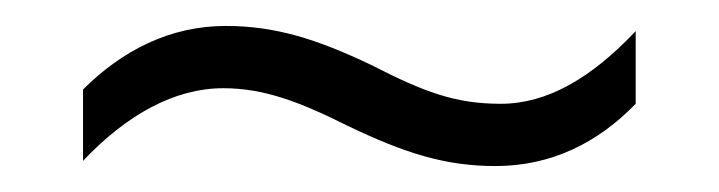

<svg xmlns="http://www.w3.org/2000/svg" viewBox="-20 -478 554 148"><path d="M248 -381C292 -360 323 -350 362 -350C405 -350 441 -368 470 -398V-454C436 -418 402 -398 366 -398C331 -398 307 -407 266 -428C224 -448 192 -458 154 -458C111 -458 74 -439 44 -409V-354C78 -390 115 -410 152 -410C183 -410 210 -400 248 -381Z"/></svg>

Font: Noto Sans Tamil UI SemiCondensed Light
Style: Regular
Weight: 300
Width: 4
Designer: Jelle Bosma - Monotype Design Team
Foundry: Monotype Imaging Inc.
Version: Version 2.004